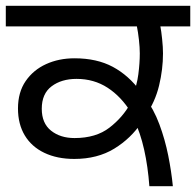

<svg xmlns="http://www.w3.org/2000/svg" viewBox="-27 -642 676 662"><path d="M488 0Q483 -68 470 -126Q457 -184 435 -230L425 -254Q391 -309 344 -339.5Q297 -370 237 -370Q185 -370 151 -344.5Q117 -319 117 -267Q117 -217 149 -191.5Q181 -166 230 -166Q304 -166 350.5 -202Q397 -238 423 -286L430 -312Q445 -347 450 -386Q455 -425 455 -458Q455 -478 452 -505Q449 -532 445 -551H-7V-622H629V-551H526Q529 -536 532 -507.5Q535 -479 535 -458Q535 -403 521.5 -347Q508 -291 475 -243L462 -221Q425 -165 367 -129.5Q309 -94 229 -94Q170 -94 126 -115Q82 -136 58.5 -175Q35 -214 35 -268Q35 -324 61.5 -362.5Q88 -401 132 -421Q176 -441 230 -441Q307 -441 362 -411.5Q417 -382 458 -326L471 -309Q503 -266 522.5 -213.5Q542 -161 553 -106Q564 -51 569 0Z"/></svg>

Font: ugurmukhi85
Style: Book
Weight: 400
Designer: Jelle Bosma - Monotype Design Team
Foundry: Monotype Imaging Inc.
Version: Version 2.003